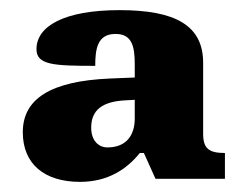

<svg xmlns="http://www.w3.org/2000/svg" viewBox="-20 -739 488 379"><path d="M138 -380C194 -380 231 -406 256 -437H264L287 -386H424V-437C392 -437 381 -446 381 -475V-615C381 -689 326 -719 216 -719C106 -719 52 -687 52 -642C52 -611 85 -609 168 -609C168 -642 172 -672 208 -672C241 -672 246 -647 246 -611V-586L197 -584C80 -579 25 -544 25 -478C25 -415 68 -380 138 -380ZM192 -448C175 -448 160 -461 160 -487C160 -521 181 -539 229 -541L246 -542V-505C246 -474 231 -448 192 -448Z"/></svg>

Font: Noto Serif Lao Black
Style: Regular
Weight: 900
Designer: Monotype Design Team
Foundry: Monotype Imaging Inc.
Version: Version 2.003